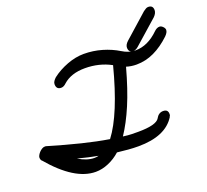

<svg xmlns="http://www.w3.org/2000/svg" viewBox="-176 -1081 1409 1304"><g transform="rotate(-20 528.0 -428.5)"><path d="M314 -598Q296 -580 277 -580Q242 -580 242 -618Q242 -629 249 -639.5Q256 -650 267 -660Q315 -697 377 -720.5Q439 -744 498 -744Q565 -744 628.5 -725.5Q692 -707 744 -675Q790 -646 839 -646Q927 -646 1006 -723Q1025 -742 1045 -742Q1057 -742 1069 -730Q1081 -718 1081 -706Q1081 -688 1059 -666Q1001 -611 939.5 -582Q878 -553 812 -553Q774 -553 739 -564Q698 -414 653 -308Q608 -202 557 -126Q594 -121 618 -120.5Q642 -120 665 -120Q797 -120 821 -161L820 -160Q839 -195 872 -195Q907 -195 907 -162Q907 -151 905.5 -150Q904 -149 902 -145V-142Q831 -27 634 -27Q598 -27 561 -30Q524 -33 482 -38Q443 -3 396 17Q349 37 303 37Q151 37 -17 -162L-16 -160Q-20 -163 -22.5 -170Q-25 -177 -25 -185Q-25 -192 -19.5 -202Q-14 -212 -5.5 -221Q3 -230 13.5 -236.5Q24 -243 34 -243H42Q170 -205 275.5 -179Q381 -153 469 -139Q522 -208 570 -325Q618 -442 660 -604Q575 -650 472 -650Q422 -650 382.5 -637Q343 -624 314 -598ZM983 -877Q994 -885 1002 -889.5Q1010 -894 1019 -894Q1053 -894 1053 -859Q1053 -837 1031 -815L860 -664Q841 -647 823 -647Q789 -647 789 -683Q789 -704 812 -725ZM327 -55Q342 -55 357 -59Q291 -71 212 -92Q272 -55 327 -55ZM378 -65Q389 -68 399 -74.5Q409 -81 420 -90L433 -46Q415 -48 396 -51.5Q377 -55 357 -59Q362 -60 367 -61.5Q372 -63 377 -65Z"/></g></svg>

Font: Discipuli Britannica Bold
Style: Regular
Weight: 700
Designer: Peter Wiegel
Foundry: Peter Wiegel
Version: Version 0.001 2009